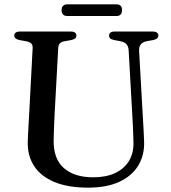

<svg xmlns="http://www.w3.org/2000/svg" viewBox="-20 -845 784 882"><path d="M589 -294.5 571 -613.5Q570 -631.5 561 -641.8Q552 -652 532 -656L504.5 -661Q490.5 -664 485.8 -669Q481 -674 481 -682Q481 -690 487.2 -695Q493.5 -700 505 -700H683Q695 -700 701.2 -695Q707.5 -690 707.5 -682Q707.5 -674 702 -669Q696.5 -664 683.5 -661L657.5 -656.5Q634 -652 626 -640.2Q618 -628.5 619 -611L637 -293.5Q638.5 -268.5 639.8 -244.5Q641 -220.5 642 -194.5Q644 -133 615.5 -85.2Q587 -37.5 529 -10.2Q471 17 384 17Q292 17 229.8 -9Q167.5 -35 136.8 -82.2Q106 -129.5 107.5 -193Q107.5 -206.5 108.8 -227Q110 -247.5 111.2 -271.8Q112.5 -296 114 -321.5L130 -624.5Q131 -638.5 123 -645.8Q115 -653 97.5 -656L69.5 -661Q45.5 -666 45.5 -681.5Q45.5 -690 52 -695Q58.5 -700 70.5 -700H306.5Q318.5 -700 324.8 -695Q331 -690 331 -681.5Q331 -674 325.8 -669Q320.5 -664 307 -661L279 -656Q263 -653.5 255.8 -646.5Q248.5 -639.5 247.5 -625L231 -323.5Q229 -287 228 -257.2Q227 -227.5 226.5 -203Q224.5 -116 273 -73.2Q321.5 -30.5 408 -30.5Q467 -30.5 508.8 -50Q550.5 -69.5 572.8 -106.2Q595 -143 593 -194.5Q592.5 -228.5 591.2 -251.5Q590 -274.5 589 -294.5ZM263 -798Q263 -811.5 269.8 -818.2Q276.5 -825 288.5 -825H515Q527.5 -825 534 -818.5Q540.5 -812 540.5 -798.5Q540.5 -785 534 -778.2Q527.5 -771.5 515 -771.5H288.5Q276.5 -771.5 269.8 -778.2Q263 -785 263 -798Z"/></svg>

Font: Fraunces 11pt
Style: Regular
Weight: 400
Version: Version 1.000;[b76b70a41]